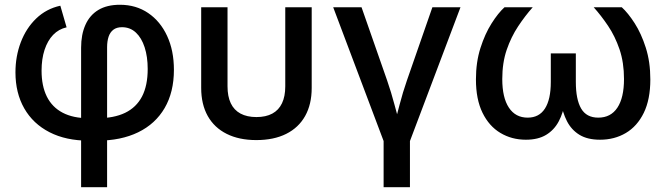

<svg xmlns="http://www.w3.org/2000/svg" viewBox="-20 -570 2753 794"><path d="M315.4 204.1V-372.6Q315.4 -427.2 333.3 -467.3Q351.1 -507.3 386.7 -528.8Q422.4 -550.3 476.1 -550.3Q542.5 -550.3 592.8 -516.1Q643.1 -481.9 671.1 -421.4Q699.2 -360.8 699.2 -281.2Q699.2 -189 660.9 -123.3Q622.6 -57.6 551.3 -22.9Q480 11.7 382.3 11.7H346.7Q252.9 11.7 184.8 -23.2Q116.7 -58.1 80.3 -121.8Q43.9 -185.5 43.9 -271Q43.9 -336.9 65.9 -395Q87.9 -453.1 129.6 -493.4Q171.4 -533.7 229.5 -546.4L255.4 -457Q222.7 -449.7 199.7 -425.8Q176.8 -401.9 164.3 -364Q151.9 -326.2 151.9 -277.8Q151.9 -214.4 173.8 -170.4Q195.8 -126.5 239.3 -103.8Q282.7 -81.1 346.7 -81.1H382.3Q451.2 -81.1 497.6 -103.5Q543.9 -126 567.4 -171.1Q590.8 -216.3 590.8 -284.7Q590.8 -335.4 578.1 -374.5Q565.4 -413.6 541.7 -435.5Q518.1 -457.5 484.4 -457.5Q462.4 -457.5 448.7 -447Q435.1 -436.5 429 -418Q422.9 -399.4 422.9 -374.5V204.1Z M1040 9.3Q968.8 9.3 917.5 -16.4Q866.2 -42 839.1 -90.3Q812 -138.7 812 -206.5V-540H920.9V-212.9Q920.9 -171.4 934.3 -143.1Q947.8 -114.7 974.6 -100.3Q1001.5 -85.9 1040.5 -85.9Q1079.6 -85.9 1106.2 -100.3Q1132.8 -114.7 1146.2 -143.1Q1159.7 -171.4 1159.7 -212.9V-540H1269V-206.5Q1269 -138.7 1241.9 -90.3Q1214.8 -42 1163.6 -16.4Q1112.3 9.3 1040 9.3Z M1568.4 18.6 1357.9 -540H1475.1L1581.1 -236.8Q1598.1 -187.5 1611.1 -138.2Q1624 -88.9 1637.7 -40H1606.9Q1620.1 -88.9 1632.8 -138.2Q1645.5 -187.5 1662.6 -236.8L1768.1 -540H1884.3L1673.3 18.6ZM1566.4 204.1V-3.9H1675.3V204.1Z M2154.8 7.8Q2096.2 7.8 2049.3 -20.3Q2002.4 -48.3 1975.3 -103.8Q1948.2 -159.2 1948.2 -241.7Q1948.2 -313 1966.8 -371.3Q1985.4 -429.7 2012.7 -472.9Q2040 -516.1 2066.4 -540H2183.1Q2151.4 -504.4 2122.6 -460.9Q2093.8 -417.5 2075.4 -364Q2057.1 -310.5 2057.1 -243.2Q2057.1 -166 2084.5 -124.8Q2111.8 -83.5 2162.1 -83.5Q2209.5 -83.5 2233.6 -121.1Q2257.8 -158.7 2257.8 -231.4V-349.1H2361.3V-231.4Q2361.3 -158.7 2383.3 -121.1Q2405.3 -83.5 2454.1 -83.5Q2505.9 -83.5 2533.2 -124.8Q2560.5 -166 2560.5 -243.2Q2560.5 -311.5 2542 -366Q2523.4 -420.4 2494.6 -463.1Q2465.8 -505.9 2435.1 -540H2551.3Q2577.1 -516.6 2604.5 -474.1Q2631.8 -431.6 2650.6 -372.8Q2669.4 -314 2669.4 -241.7Q2669.4 -158.7 2642.3 -103.3Q2615.2 -47.9 2568.1 -20Q2521 7.8 2461.4 7.8Q2409.2 7.8 2376 -12.7Q2342.8 -33.2 2324.5 -69.1Q2306.2 -105 2298.8 -151.4H2316.9Q2309.6 -103.5 2290.5 -67.9Q2271.5 -32.2 2238.3 -12.2Q2205.1 7.8 2154.8 7.8Z"/></svg>

Font: V-Inter
Style: Medium-500
Weight: 500
Designer: Rasmus Andersson
Foundry: rsms
Version: Version 4.000;git-4146feb